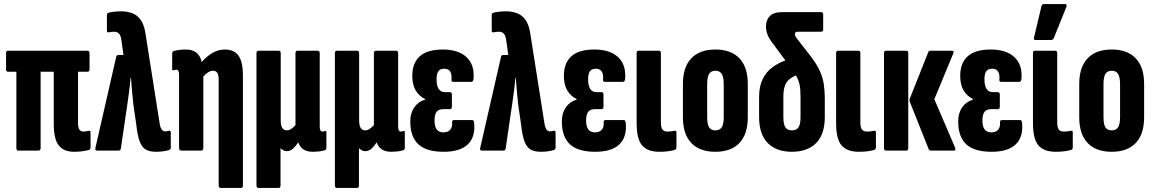

<svg xmlns="http://www.w3.org/2000/svg" viewBox="-20 -745 5709 950"><path d="M347 6Q296 6 271 -25Q246 -56 246 -133V-390H181V-12Q181 0 170 0H71Q61 0 61 -12V-390H20Q10 -390 10 -402V-482Q10 -494 20 -494H413Q423 -494 423 -482V-402Q423 -390 413 -390H366V-137Q366 -94 392 -94Q403 -94 419 -98Q428 -99 428 -89V-16Q428 -6 420 -3Q386 6 347 6Z M752 6Q721 6 701.5 -5Q682 -16 671 -45.5Q660 -75 654 -131L640 -227Q636 -261 633.5 -292.5Q631 -324 628 -360H626Q623 -324 619 -293Q615 -262 610 -228L578 -10Q576 0 567 0H460Q449 0 452 -13L555 -464Q557 -473 566 -473H591L580 -550Q575 -588 545 -588Q537 -588 530.5 -587Q524 -586 518 -585Q509 -584 509 -593V-670Q509 -680 517 -682Q544 -689 580 -689Q607 -689 632 -680.5Q657 -672 674.5 -649Q692 -626 699 -584L770 -134Q776 -95 797 -95Q804 -95 816 -98Q825 -100 825 -88V-15Q825 -6 817 -3Q802 2 785 4Q768 6 752 6Z M877 0Q866 0 866 -12V-376Q866 -400 853 -400Q849 -400 845 -399Q841 -398 838 -397Q832 -396 832 -403V-480Q832 -491 842 -493Q856 -497 870.5 -498.5Q885 -500 900 -500Q965 -500 978 -438Q1001 -465 1030 -482.5Q1059 -500 1093 -500Q1139 -500 1160.5 -469Q1182 -438 1182 -371V173Q1182 185 1172 185H1073Q1062 185 1062 173V-353Q1062 -395 1034 -395Q1011 -395 986 -366V-12Q986 0 975 0Z M1260 185Q1249 185 1249 173V-482Q1249 -494 1260 -494H1359Q1369 -494 1369 -482V-149Q1369 -100 1399 -100Q1410 -100 1420.5 -107Q1431 -114 1442 -126V-482Q1442 -494 1453 -494H1551Q1562 -494 1562 -482V-119Q1562 -94 1575 -94Q1579 -94 1582.5 -95Q1586 -96 1589 -97Q1595 -98 1595 -90V-13Q1595 -3 1585 -1Q1571 3 1556.5 4.5Q1542 6 1528 6Q1472 6 1456 -40V-41Q1443 -21 1429.5 -9Q1416 3 1399 3Q1389 3 1381 -2Q1373 -7 1368 -12V173Q1368 185 1358 185Z M1648 185Q1637 185 1637 173V-482Q1637 -494 1648 -494H1747Q1757 -494 1757 -482V-149Q1757 -100 1787 -100Q1798 -100 1808.5 -107Q1819 -114 1830 -126V-482Q1830 -494 1841 -494H1939Q1950 -494 1950 -482V-119Q1950 -94 1963 -94Q1967 -94 1970.5 -95Q1974 -96 1977 -97Q1983 -98 1983 -90V-13Q1983 -3 1973 -1Q1959 3 1944.5 4.5Q1930 6 1916 6Q1860 6 1844 -40V-41Q1831 -21 1817.5 -9Q1804 3 1787 3Q1777 3 1769 -2Q1761 -7 1756 -12V173Q1756 185 1746 185Z M2175 6Q2090 6 2050 -31Q2010 -68 2010 -145Q2010 -185 2029.5 -213.5Q2049 -242 2083 -252V-255Q2053 -270 2036.5 -298Q2020 -326 2020 -370Q2020 -433 2057 -466.5Q2094 -500 2171 -500Q2248 -500 2288.5 -462Q2329 -424 2323 -354Q2321 -340 2312 -340H2223Q2212 -340 2214 -352Q2218 -405 2178 -405Q2158 -405 2149 -392.5Q2140 -380 2140 -353Q2140 -289 2182 -289H2206Q2216 -289 2216 -277V-217Q2216 -205 2206 -205H2175Q2151 -205 2140.5 -192Q2130 -179 2130 -148Q2130 -90 2174 -90Q2196 -90 2207.5 -103Q2219 -116 2217 -140Q2216 -151 2227 -151H2316Q2325 -151 2326 -137Q2333 -68 2295 -31Q2257 6 2175 6Z M2656 6Q2625 6 2605.5 -5Q2586 -16 2575 -45.5Q2564 -75 2558 -131L2544 -227Q2540 -261 2537.5 -292.5Q2535 -324 2532 -360H2530Q2527 -324 2523 -293Q2519 -262 2514 -228L2482 -10Q2480 0 2471 0H2364Q2353 0 2356 -13L2459 -464Q2461 -473 2470 -473H2495L2484 -550Q2479 -588 2449 -588Q2441 -588 2434.5 -587Q2428 -586 2422 -585Q2413 -584 2413 -593V-670Q2413 -680 2421 -682Q2448 -689 2484 -689Q2511 -689 2536 -680.5Q2561 -672 2578.5 -649Q2596 -626 2603 -584L2674 -134Q2680 -95 2701 -95Q2708 -95 2720 -98Q2729 -100 2729 -88V-15Q2729 -6 2721 -3Q2706 2 2689 4Q2672 6 2656 6Z M2925 6Q2840 6 2800 -31Q2760 -68 2760 -145Q2760 -185 2779.5 -213.5Q2799 -242 2833 -252V-255Q2803 -270 2786.5 -298Q2770 -326 2770 -370Q2770 -433 2807 -466.5Q2844 -500 2921 -500Q2998 -500 3038.5 -462Q3079 -424 3073 -354Q3071 -340 3062 -340H2973Q2962 -340 2964 -352Q2968 -405 2928 -405Q2908 -405 2899 -392.5Q2890 -380 2890 -353Q2890 -289 2932 -289H2956Q2966 -289 2966 -277V-217Q2966 -205 2956 -205H2925Q2901 -205 2890.5 -192Q2880 -179 2880 -148Q2880 -90 2924 -90Q2946 -90 2957.5 -103Q2969 -116 2967 -140Q2966 -151 2977 -151H3066Q3075 -151 3076 -137Q3083 -68 3045 -31Q3007 6 2925 6Z M3242 6Q3185 6 3157.5 -25Q3130 -56 3130 -137V-483Q3130 -494 3140 -494H3240Q3250 -494 3250 -483V-139Q3250 -114 3258 -104Q3266 -94 3282 -94Q3301 -94 3318 -98Q3327 -100 3327 -89V-16Q3327 -6 3318 -3Q3304 1 3285.5 3.5Q3267 6 3242 6Z M3520 6Q3442 6 3400.5 -37.5Q3359 -81 3359 -165V-330Q3359 -413 3400.5 -456.5Q3442 -500 3520 -500Q3597 -500 3638.5 -456.5Q3680 -413 3680 -330V-165Q3680 -81 3638.5 -37.5Q3597 6 3520 6ZM3520 -100Q3541 -100 3551 -115Q3561 -130 3561 -166V-328Q3561 -364 3551 -379.5Q3541 -395 3520 -395Q3498 -395 3488.5 -379.5Q3479 -364 3479 -328V-166Q3479 -130 3488.5 -115Q3498 -100 3520 -100Z M3898 6Q3822 6 3779 -37Q3736 -80 3736 -166V-266Q3736 -318 3753.5 -353.5Q3771 -389 3800.5 -411Q3830 -433 3866 -446L3795 -542Q3770 -576 3770 -615Q3770 -645 3788.5 -665Q3807 -685 3850 -685H4042Q4053 -685 4053 -673V-599Q4053 -588 4042 -588H3927Q3913 -588 3913 -576Q3913 -567 3924 -553L3988 -471Q4020 -430 4035.5 -396Q4051 -362 4056 -329Q4061 -296 4061 -257V-166Q4061 -80 4018 -37Q3975 6 3898 6ZM3856 -167Q3856 -130 3866 -115Q3876 -100 3898 -100Q3921 -100 3931 -115Q3941 -130 3941 -167V-266Q3941 -304 3936 -327Q3931 -350 3918 -372Q3882 -356 3869 -333Q3856 -310 3856 -266Z M4229 6Q4172 6 4144.5 -25Q4117 -56 4117 -137V-483Q4117 -494 4127 -494H4227Q4237 -494 4237 -483V-139Q4237 -114 4245 -104Q4253 -94 4269 -94Q4288 -94 4305 -98Q4314 -100 4314 -89V-16Q4314 -6 4305 -3Q4291 1 4272.5 3.5Q4254 6 4229 6Z M4587 0Q4578 0 4575 -7L4483 -238Q4478 -248 4482 -258L4573 -487Q4576 -494 4584 -494H4691Q4702 -494 4697 -481L4603 -254L4706 -14Q4711 0 4699 0ZM4364 0Q4354 0 4354 -12V-483Q4354 -494 4364 -494H4464Q4474 -494 4474 -483V-12Q4474 0 4464 0Z M4886 6Q4801 6 4761 -31Q4721 -68 4721 -145Q4721 -185 4740.5 -213.5Q4760 -242 4794 -252V-255Q4764 -270 4747.5 -298Q4731 -326 4731 -370Q4731 -433 4768 -466.5Q4805 -500 4882 -500Q4959 -500 4999.5 -462Q5040 -424 5034 -354Q5032 -340 5023 -340H4934Q4923 -340 4925 -352Q4929 -405 4889 -405Q4869 -405 4860 -392.5Q4851 -380 4851 -353Q4851 -289 4893 -289H4917Q4927 -289 4927 -277V-217Q4927 -205 4917 -205H4886Q4862 -205 4851.5 -192Q4841 -179 4841 -148Q4841 -90 4885 -90Q4907 -90 4918.5 -103Q4930 -116 4928 -140Q4927 -151 4938 -151H5027Q5036 -151 5037 -137Q5044 -68 5006 -31Q4968 6 4886 6Z M5203 6Q5146 6 5118.5 -25Q5091 -56 5091 -137V-483Q5091 -494 5101 -494H5201Q5211 -494 5211 -483V-139Q5211 -114 5219 -104Q5227 -94 5243 -94Q5262 -94 5279 -98Q5288 -100 5288 -89V-16Q5288 -6 5279 -3Q5265 1 5246.5 3.5Q5228 6 5203 6ZM5104 -547Q5092 -547 5096 -559L5133 -714Q5135 -725 5146 -725H5248Q5262 -725 5256 -710L5194 -556Q5190 -547 5179 -547Z M5481 6Q5403 6 5361.5 -37.5Q5320 -81 5320 -165V-330Q5320 -413 5361.5 -456.5Q5403 -500 5481 -500Q5558 -500 5599.5 -456.5Q5641 -413 5641 -330V-165Q5641 -81 5599.5 -37.5Q5558 6 5481 6ZM5481 -100Q5502 -100 5512 -115Q5522 -130 5522 -166V-328Q5522 -364 5512 -379.5Q5502 -395 5481 -395Q5459 -395 5449.5 -379.5Q5440 -364 5440 -328V-166Q5440 -130 5449.5 -115Q5459 -100 5481 -100Z"/></svg>

Font: Sofia Sans Extra Condensed ExtraBold
Style: Regular
Weight: 800
Designer: Botio Nikoltchev, Ani Petrova
Foundry: lettersoup
Version: Version 4.101; ttfautohint (v1.8.4.7-5d5b)